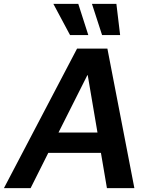

<svg xmlns="http://www.w3.org/2000/svg" viewBox="-57 -981 769 1001"><path d="M102.5 0H-36.6L344.7 -727.5H502.9L643.6 0H500.5L469.2 -184.1H194.8ZM248 -290H451.2L400.4 -588.9H398.4ZM308.1 -798.3 221.2 -960.9H351.1L403.3 -798.3ZM475.1 -798.3 422.4 -960.9H549.8L569.3 -798.3Z"/></svg>

Font: Inter Display Semi Bold
Style: Italic
Weight: 600
Italic angle: -9.39999°
Designer: Rasmus Andersson
Foundry: rsms
Version: Version 4.000;git-4fc901f